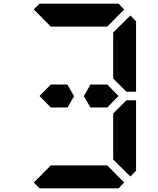

<svg xmlns="http://www.w3.org/2000/svg" viewBox="-20 -1020 856 1040"><path d="M561 -562 622 -500 561 -438H501H470L434 -499L470 -562H501H515ZM593 -405 665 -477H717V-95L686 -64L593 -156V-170V-302V-392ZM163 -969 194 -1000H346H470H622L653 -969L561 -876H554H501H470H346H315H262H255ZM653 -31 622 0H470H346H194L163 -31L255 -124H561ZM686 -936 717 -905V-523H665L655 -533L593 -595V-608V-698V-830V-844ZM345 -562 381 -499 346 -438H315H255L194 -500L255 -562H301H315Z"/></svg>

Font: DSEG14 Classic Mini
Style: Bold
Weight: 700
Designer: Keshikan(Twitter:@keshinomi_88pro)
Version: Version 0.46